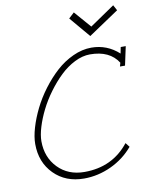

<svg xmlns="http://www.w3.org/2000/svg" viewBox="-95 -954 812 1026"><g transform="rotate(-10 310.5 -441.5)"><path d="M590.8 -883.8 456.1 -792 377 -882.8 347.2 -855 441.9 -743.2 606.9 -854ZM277.8 1Q354 1 425 -32Q496.1 -64.9 545.9 -124L527.8 -147Q438 -33.2 286.1 -33.2Q197.8 -33.2 142.3 -90.3Q86.9 -147.5 86.9 -234.9Q86.9 -267.6 100.1 -311Q113.3 -354.5 136 -400.1Q158.7 -445.8 191.4 -490.2Q224.1 -534.7 260.3 -569.3Q296.4 -604 339.1 -625.5Q381.8 -647 422.9 -647Q529.3 -647 575.2 -575.2L569.8 -555.2H597.2L619.1 -657.2H591.8L585 -623Q521 -681.2 436 -681.2Q386.2 -681.2 336.2 -658.2Q286.1 -635.3 244.6 -597.7Q203.1 -560.1 166.7 -511.7Q130.4 -463.4 105.5 -412.8Q80.6 -362.3 66.2 -313.5Q51.8 -264.6 51.8 -226.1Q51.8 -126.5 115 -62.7Q178.2 1 277.8 1Z"/></g></svg>

Font: Comic Neue Angular Light Italic
Style: Regular
Weight: 300
Italic angle: -12°
Designer: Craig Rozynski
Foundry: Craig Rozynski
Version: Version 2.003